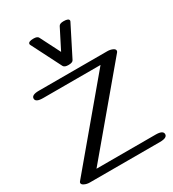

<svg xmlns="http://www.w3.org/2000/svg" viewBox="-225 -1089 1095 1212"><g transform="rotate(-30 322.0 -482.5)"><path d="M470.2 -946.8Q470.2 -964.8 431.6 -964.8Q403.3 -964.8 396 -950.7L321.8 -804.7L247.6 -950.7Q240.7 -964.8 212.4 -964.8Q173.3 -964.8 173.3 -946.8Q173.3 -943.4 174.3 -941.9L285.2 -723.6Q292.5 -709.5 321.8 -709.5Q351.6 -709.5 358.4 -723.6L468.8 -941.9Q470.2 -944.8 470.2 -946.8ZM577.6 0H65.9Q44.4 0 26.4 -9.3Q12.2 -16.6 12.2 -26.9Q12.2 -32.7 16.6 -37.6L496.1 -608.9H77.6Q23.9 -608.9 23.9 -635.7Q23.9 -662.6 77.6 -662.6H576.7Q597.7 -662.6 615.7 -654.3Q630.4 -647.5 630.4 -635.7Q630.4 -630.4 626 -625L146.5 -54.2H577.6Q631.3 -54.2 631.3 -26.9Q631.3 0 577.6 0Z"/></g></svg>

Font: Gayathri
Style: Bold
Weight: 700
Designer: Binoy Dominic <binoy.domenic@gmail.com>
Foundry: SMC
Version: Version 1.000